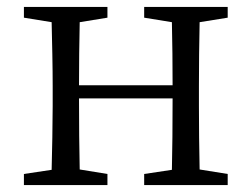

<svg xmlns="http://www.w3.org/2000/svg" viewBox="-20 -534 726 554"><path d="M637 -483 556 -470Q555 -429 554.5 -377Q554 -325 554 -286V-228Q554 -189 554.5 -137.5Q555 -86 556 -45L637 -32V0H396V-32L476 -44Q477 -85 477.5 -140Q478 -195 478 -250H208Q208 -196 208.5 -141Q209 -86 210 -45L290 -32V0H49V-32L129 -44Q130 -85 131 -137Q132 -189 132 -228V-286Q132 -326 131 -377.5Q130 -429 129 -470L49 -483V-514H290V-483L210 -470Q209 -430 208.5 -379Q208 -328 208 -288H478Q478 -329 477.5 -379.5Q477 -430 476 -470L396 -483V-514H637Z"/></svg>

Font: Shippori Mincho TTF
Style: Regular
Weight: 400
Version: Version 2.100